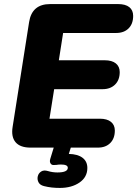

<svg xmlns="http://www.w3.org/2000/svg" viewBox="-20 -725 674 943"><path d="M130 0Q79 0 56.5 -26.5Q34 -53 42 -102L123 -617Q137 -705 226 -705H560Q596 -705 615 -690Q634 -675 634 -647Q634 -608 611.5 -585.5Q589 -563 550 -563H290L269 -429H494Q530 -429 549 -413.5Q568 -398 568 -371Q568 -332 545 -309.5Q522 -287 484 -287H246L223 -142H470Q506 -142 525 -126.5Q544 -111 544 -84Q544 -45 521.5 -22.5Q499 0 461 0ZM274 198Q253 198 234.5 196Q216 194 196 189Q176 184 169 170Q162 156 165.5 141Q169 126 182 117.5Q195 109 215 115Q238 122 262 122Q313 122 313 99Q313 83 279 83Q268 83 256 85Q247 86 240.5 85.5Q234 85 230 80Q222 71 227 55L250 -20H334L318 31Q362 32 385.5 50Q409 68 409 100Q409 145 370.5 171.5Q332 198 274 198Z"/></svg>

Font: Nunito Black
Style: Italic
Weight: 900
Italic angle: -9°
Designer: Vernon Adams
Foundry: Vernon Adams
Version: Version 3.601; ttfautohint (v1.8.2.53-6de2)